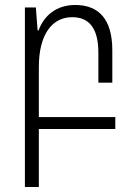

<svg xmlns="http://www.w3.org/2000/svg" viewBox="-20 -517 547 771"><path d="M80 234H136V1H443V-47H136V-248C136 -380 190 -448 270 -448C335 -448 375 -407 375 -306V-185H431V-315C431 -443 374 -497 282 -497C205 -497 156 -453 135 -395H131L124 -487H80Z"/></svg>

Font: Noto Sans Armenian SemiCondensed Light
Style: Regular
Weight: 300
Width: 4
Designer: Monotype Design Team
Foundry: Monotype Imaging Inc.
Version: Version 2.008